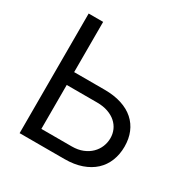

<svg xmlns="http://www.w3.org/2000/svg" viewBox="-165 -869 984 1011"><g transform="rotate(30 326.5 -363.5)"><path d="M360.8 -421.9Q419.4 -421.9 464.5 -407.3Q509.6 -392.8 540.1 -365.6Q570.7 -338.4 586.5 -300.2Q602.3 -262.1 602.3 -214.5Q602.3 -167.3 586.5 -127.7Q570.7 -88.1 540.1 -59.8Q509.6 -31.6 464.5 -15.8Q419.4 0 360.8 0H88.1V-727.3H176.1V-421.9ZM176.1 -76.7H360.8Q398.1 -76.7 427 -88.4Q456 -100.1 475.7 -119.7Q495.4 -139.2 505.5 -164.2Q515.6 -189.3 515.6 -215.9Q515.6 -242.2 505.5 -265.3Q495.4 -288.4 475.7 -305.9Q456 -323.5 427 -333.6Q398.1 -343.8 360.8 -343.8H176.1Z"/></g></svg>

Font: Fast_Sans-Dotted
Style: Regular
Weight: 400
Version: Version 3.018